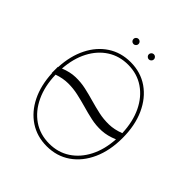

<svg xmlns="http://www.w3.org/2000/svg" viewBox="-233 -1036 1206 1206"><g transform="rotate(45 370.5 -432.5)"><path d="M674.7 -363.6Q674.7 -252.5 636.7 -168.3Q598.7 -84.2 530.9 -37.1Q463.1 9.9 373.6 9.9Q287.3 9.9 221.1 -33.9Q154.8 -77.8 116.1 -156.2Q77.4 -234.7 72.8 -338.8Q72.1 -338.4 71 -338.1V-392Q72.1 -392.8 73.2 -393.1Q78.5 -496.1 117.4 -573.5Q156.2 -650.9 222.1 -694.1Q288 -737.2 373.6 -737.2Q463.1 -737.2 530.9 -690.2Q598.7 -643.1 636.7 -558.9Q674.7 -474.8 674.7 -363.6ZM95.5 -347.7Q98 -248.2 133.5 -172.8Q169 -97.3 230.6 -55Q292.3 -12.8 373.6 -12.8Q451.7 -12.8 512.1 -52.4Q572.4 -92 608.8 -163Q645.2 -234 650.9 -328.8Q597.7 -305.8 549.2 -303.4Q500.7 -301.1 455.1 -311.1Q409.4 -321 364.3 -334.2Q321.7 -346.2 278.8 -355.8Q235.8 -365.4 190.3 -365.2Q144.9 -365.1 95.5 -347.7ZM96.6 -403.4Q148.1 -424.4 195 -425.6Q241.8 -426.8 286.2 -417.1Q330.6 -407.3 374.6 -394.5Q418 -382.1 462.2 -372.3Q506.4 -362.6 553.3 -363.5Q600.1 -364.3 651.6 -384.2Q647.7 -483 611.9 -557.4Q576 -631.7 514.7 -673.1Q453.5 -714.5 373.6 -714.5Q296.5 -714.5 236.5 -676Q176.5 -637.4 139.9 -567.5Q103.3 -497.5 96.6 -403.4ZM305.4 -829.5Q296.2 -829.5 289.4 -836.3Q282.7 -843 282.7 -852.3Q282.7 -861.5 289.4 -868.3Q296.2 -875 305.4 -875Q314.6 -875 321.4 -868.3Q328.1 -861.5 328.1 -852.3Q328.1 -843 321.4 -836.3Q314.6 -829.5 305.4 -829.5ZM441.8 -829.5Q432.5 -829.5 425.8 -836.3Q419 -843 419 -852.3Q419 -861.5 425.8 -868.3Q432.5 -875 441.8 -875Q451 -875 457.7 -868.3Q464.5 -861.5 464.5 -852.3Q464.5 -843 457.7 -836.3Q451 -829.5 441.8 -829.5Z"/></g></svg>

Font: Inter UI Thin
Style: Regular
Weight: 100
Designer: Rasmus Andersson
Foundry: rsms
Version: 3.2;8d6f07862